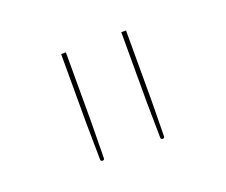

<svg xmlns="http://www.w3.org/2000/svg" viewBox="-54 -777 449 381"><g transform="rotate(-20 170.5 -586.5)"><path d="M112 -700V-553L111 -477Q111 -473 107 -473Q103 -473 103 -477L102 -553V-700ZM239 -700V-553L238 -477Q238 -473 234 -473Q230 -473 230 -477L229 -553V-700Z"/></g></svg>

Font: Lato Hairline
Style: Regular
Weight: 250
Designer: Lukasz Dziedzic
Foundry: Lukasz Dziedzic
Version: Version 1.104; Western+Polish opensource